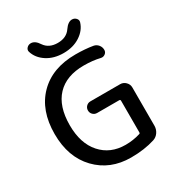

<svg xmlns="http://www.w3.org/2000/svg" viewBox="-220 -1082 1133 1229"><g transform="rotate(-30 347.0 -467.5)"><path d="M387 10Q233 10 135 -92Q37 -194 37 -365Q37 -539 136 -639.5Q235 -740 407 -740Q477 -740 536 -730Q556 -726 569 -710Q582 -694 582 -673Q582 -656 568 -645.5Q554 -635 537 -639Q484 -652 417 -652Q288 -652 218.5 -578.5Q149 -505 149 -365Q149 -231 217 -154.5Q285 -78 397 -78Q453 -78 505 -94Q512 -95 512 -104V-337Q512 -346 503 -346H340Q322 -346 309.5 -358.5Q297 -371 297 -389Q297 -407 309.5 -419.5Q322 -432 340 -432H560Q583 -432 600 -415Q617 -398 617 -375V-92Q617 -66 602.5 -44.5Q588 -23 564 -15Q486 10 387 10ZM443 -906Q470 -945 499 -945Q517 -945 529 -932Q541 -919 536 -903Q520 -851 469 -818Q418 -785 347 -785Q276 -785 225 -818Q174 -851 158 -903Q153 -919 165 -932Q177 -945 195 -945Q226 -945 251 -906Q282 -860 347 -860Q412 -860 443 -906Z"/></g></svg>

Font: Rounded Mplus 1c Medium
Style: Regular
Weight: 500
Version: Version 1.059.20150529